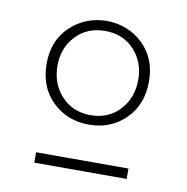

<svg xmlns="http://www.w3.org/2000/svg" viewBox="-57 -757 521 534"><g transform="rotate(10 203.5 -490.5)"><path d="M204.1 -409.2Q142.6 -409.2 100.8 -449.7Q59.1 -490.2 59.1 -556.2Q59.1 -621.1 100.8 -661.1Q142.6 -701.2 204.1 -702.1Q265.1 -701.2 306.6 -661.1Q348.1 -621.1 348.1 -556.2Q348.1 -490.2 306.6 -449.7Q265.1 -409.2 204.1 -409.2ZM317.9 -556.2Q317.9 -606.4 286.1 -640.1Q254.4 -673.8 204.1 -673.8Q153.8 -673.8 121.8 -640.1Q89.8 -606.4 89.8 -556.2Q89.8 -504.4 121.8 -470.2Q153.8 -436 204.1 -436Q254.4 -436 286.1 -470.2Q317.9 -504.4 317.9 -556.2ZM73.2 -308.1H334V-278.8H73.2Z"/></g></svg>

Font: BioRhyme ExtraLight
Style: Regular
Weight: 275
Designer: Aoife Mooney
Foundry: Aoife Mooney Type
Version: Version 1.500;PS 001.500;hotconv 1.0.88;makeotf.lib2.5.64775